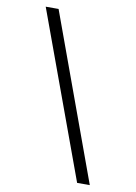

<svg xmlns="http://www.w3.org/2000/svg" viewBox="-92 -815 674 955"><g transform="rotate(10 245.0 -338.0)"><path d="M366 80 60 -756H125L430 80Z"/></g></svg>

Font: Raigarh Medium
Style: Regular
Weight: 500
Designer: jaikishan Patel
Foundry: MagicType
Version: Version 1.000